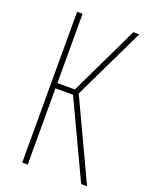

<svg xmlns="http://www.w3.org/2000/svg" viewBox="-136 -784 657 854"><g transform="rotate(20 192.5 -357.0)"><path d="M78 0V-714H104V-386H187L344 -714H372L209 -375L385 0H357L187 -361H104V0Z"/></g></svg>

Font: Noto Sans ExtraCondensed Thin
Style: Regular
Weight: 100
Width: 2
Designer: Monotype Design Team
Foundry: Monotype Imaging Inc.
Version: Version 2.013; ttfautohint (v1.8.4.7-5d5b)